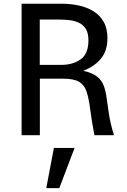

<svg xmlns="http://www.w3.org/2000/svg" viewBox="-20 -709 667 1007"><path d="M93.3 0V-689.5H304.7Q349.6 -689.5 392.1 -680.4Q434.6 -671.4 468.8 -650.9Q502.9 -630.4 523.2 -595.5Q543.5 -560.5 543.5 -509.3Q543.5 -442.9 509.5 -401.6Q475.6 -360.4 417 -337.9Q463.9 -326.7 488.3 -307.9Q512.7 -289.1 523.4 -261.5Q534.2 -233.9 539.1 -196Q543.9 -158.2 551.5 -109.6Q559.1 -61 577.6 0H475.1Q460 -80.1 452.9 -136.5Q445.8 -192.9 434.1 -228.3Q422.4 -263.7 394.5 -280Q366.7 -296.4 310.1 -296.4H189V0ZM188.5 -368.7H301.8Q361.3 -368.7 402.6 -397.5Q443.8 -426.3 443.8 -497.6Q443.8 -535.6 429.9 -557.6Q416 -579.6 393.1 -590.1Q370.1 -600.6 342.8 -603.5Q315.4 -606.4 289.1 -606.4H188.5ZM222.7 277.8 262.7 66.9H371.1L291 277.8Z"/></svg>

Font: Shanti
Style: Regular
Weight: 400
Designer: Vernon Adams
Foundry: Vernon Adams
Version: Version 1.100; ttfautohint (v1.8.4)